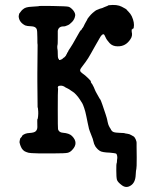

<svg xmlns="http://www.w3.org/2000/svg" viewBox="-20 -593 587 771"><path d="M130 -299 131 -411V-413Q130 -413 130 -442Q130 -471 127 -477Q122 -487 105 -487.5Q88 -488 81 -491Q56 -504 55 -528L57 -538Q69 -554 70 -554Q71 -554 74 -557Q83 -565 107 -566L135 -568Q133 -570 190 -569Q247 -568 254.5 -566Q262 -564 269 -557Q281 -545 282 -534V-533V-531Q280 -516 269.5 -505Q259 -494 251.5 -491.5Q244 -489 242.5 -488Q241 -487 235 -487Q215 -487 212 -469Q212 -466 212 -439.5Q212 -413 211 -412Q210 -411 210 -404.5Q210 -398 211 -394.5Q212 -391 212 -377Q212 -363 213.5 -359.5Q215 -356 216 -356Q217 -356 216.5 -354.5Q216 -353 218 -352Q220 -351 228 -355Q228 -354 232 -358Q236 -362 236.5 -361.5Q237 -361 241.5 -366Q246 -371 245.5 -371.5Q245 -372 247 -374.5Q249 -377 249 -377.5Q249 -378 249 -379Q249 -380 251.5 -383Q254 -386 254 -387.5Q254 -389 262 -400.5Q270 -412 286.5 -442Q303 -472 304.5 -471.5Q306 -471 308.5 -476Q311 -481 311.5 -480.5Q312 -480 316 -487.5Q320 -495 320 -496Q320 -497 325.5 -506Q331 -515 330.5 -515.5Q330 -516 337.5 -525.5Q345 -535 352 -541Q365 -552 367.5 -552.5Q370 -553 375 -555.5Q380 -558 381 -558Q382 -558 386.5 -559.5Q391 -561 391.5 -561Q392 -561 398 -564Q404 -567 408 -568Q412 -569 412.5 -570Q413 -571 417 -572Q450 -576 469 -566Q488 -556 488 -555Q488 -554 496 -546Q504 -538 509 -528Q521 -502 517 -482Q517 -480 516.5 -480Q516 -480 516 -479L515 -478Q515 -479 513.5 -478Q512 -477 512 -476V-474L510 -477Q508 -472 509 -465Q513 -449 504 -436Q485 -406 452 -407Q432 -407 420 -420Q408 -433 403.5 -444Q399 -455 396 -455.5Q393 -456 389 -452.5Q385 -449 379 -438Q373 -427 372.5 -426.5Q372 -426 369 -420.5Q366 -415 361 -406.5Q356 -398 345 -378Q334 -358 324 -344.5Q314 -331 312 -328.5Q310 -326 305 -319Q297 -308 309.5 -299.5Q322 -291 334 -279Q346 -267 345 -266Q343 -264 350 -255H351Q350 -255 353.5 -249Q357 -243 360 -235Q363 -227 368 -218.5Q373 -210 377 -202.5Q381 -195 382.5 -194Q384 -193 391 -173Q398 -153 404 -134.5Q410 -116 410.5 -112Q411 -108 412 -104.5Q413 -101 414 -96.5Q415 -92 418 -86Q421 -80 421.5 -79.5Q422 -79 424 -76Q428 -66 435.5 -63Q443 -60 461.5 -59.5Q480 -59 481 -58Q482 -57 491 -56Q500 -55 507 -50.5Q514 -46 515 -46Q520 -44 524.5 -34.5Q529 -25 528.5 -16.5Q528 -8 528.5 -3.5Q529 1 529 40Q529 82 527.5 85.5Q526 89 525 108Q524 140 505 152Q487 164 469.5 151Q452 138 449.5 128.5Q447 119 447 91.5Q447 64 448 63.5Q449 63 449.5 57.5Q450 52 450 49Q452 41 450.5 33Q449 25 445.5 23.5Q442 22 421 20Q390 19 381 13Q372 7 368 1.5Q364 -4 364 -3.5Q364 -3 363 -5Q361 -9 358 -15L353 -33Q353 -33 353 -34Q336 -76 336 -82L332 -100Q332 -101 331 -105Q330 -109 326.5 -127Q323 -145 318 -159.5Q313 -174 310.5 -178Q308 -182 301 -193Q294 -204 285.5 -213Q277 -222 273 -224Q269 -226 264 -230Q259 -234 253 -237Q247 -240 243 -242Q234 -249 224.5 -249Q215 -249 213.5 -246Q212 -243 212 -241Q212 -239 213 -238Q214 -237 213 -233Q212 -229 212 -153.5Q212 -78 213 -74Q217 -61 232 -60Q258 -58 269 -47Q297 -19 270 9Q262 18 252 20.5Q242 23 195 23Q148 23 137 23Q98 22 95 20.5Q92 19 87 18Q70 13 63 -6Q61 -11 60.5 -13Q60 -15 59.5 -17Q59 -19 58.5 -21Q58 -23 58.5 -23.5Q59 -24 59 -27Q59 -30 60 -32.5Q61 -35 61 -35Q61 -35 61 -37Q63 -39 66 -42.5Q69 -46 68.5 -46.5Q68 -47 69 -48Q79 -58 98.5 -59Q118 -60 124 -66.5Q130 -73 130 -83Q129 -115 130.5 -115Q132 -115 133 -126.5Q134 -138 133.5 -145Q133 -152 132.5 -157Q132 -162 131 -162L130 -265Z"/></svg>

Font: TT2020 Style E
Style: Regular
Weight: 400
Version: Version 00.2